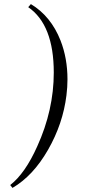

<svg xmlns="http://www.w3.org/2000/svg" viewBox="-20 -836 425 939"><path d="M243 -481Q243 -715 118 -801L131 -816Q229 -757 276 -638Q310 -551 310 -448Q310 -410 305 -370Q288 -231 215 -103.5Q142 24 41 83L30 69Q103 12 162 -120Q243 -298 243 -481Z"/></svg>

Font: Felipa
Style: Regular
Weight: 400
Designer: Javier Alcaraz
Foundry: Fontstage
Version: Version 1.001